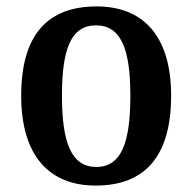

<svg xmlns="http://www.w3.org/2000/svg" viewBox="-20 -568 599 598"><path d="M278 10C432 10 513 -82 513 -270C513 -457 425 -548 281 -548C126 -548 46 -457 46 -270C46 -82 134 10 278 10ZM280 -48C202 -48 173 -124 173 -270C173 -415 201 -489 279 -489C357 -489 386 -415 386 -270C386 -124 358 -48 280 -48Z"/></svg>

Font: Noto Serif Devanagari SemiCondensed SemiBold
Style: Regular
Weight: 600
Width: 4
Designer: Universal Thirst, Indian Type Foundry and the Monotype Design Team
Foundry: Monotype Imaging Inc.
Version: Version 2.004